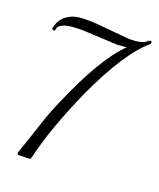

<svg xmlns="http://www.w3.org/2000/svg" viewBox="-104 -581 538 648"><g transform="rotate(20 165.0 -256.5)"><path d="M325 -514Q323 -513 322 -513V-512H320Q305 -495 261 -495Q261 -495 256 -495Q250 -495 154 -504Q125 -507 104 -507Q71 -507 55 -502Q9 -487 0 -441V-440Q1 -437 2 -436Q7 -434 10 -436Q10 -436 11 -437Q11 -440 13 -446Q14 -448 14 -449Q18 -454 22 -456Q32 -463 49 -466Q66 -469 92 -469Q104 -469 139 -467Q219 -463 224 -463Q232 -463 235 -464Q250 -464 258 -466Q187 -397 110 -218Q92 -178 77 -134Q65 -98 54 -64.5Q43 -31 38 -18L34 -5Q34 -2 35 0H37Q39 1 40 1L78 0Q81 -1 82 -2Q83 -3 83 -5Q108 -114 176 -268Q257 -444 330 -504V-506Q331 -510 330 -513Q327 -513 325 -514Z"/></g></svg>

Font: Maria
Style: Christmas
Weight: 400
Designer: Muhammad Yoni
Version: Version 001.000